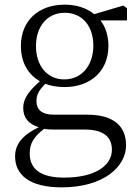

<svg xmlns="http://www.w3.org/2000/svg" viewBox="-20 -546 597 827"><path d="M108 115C108 71 126 43 170 9C186 12 202 12 218 12H345C433 12 462 50 462 99C462 166 392 219 256 219C159 219 108 185 108 115ZM258 -171C369 -171 447 -239 447 -348C447 -392 435 -429 413 -458H527V-511L511 -522L386 -485C354 -511 310 -526 259 -526C146 -526 70 -457 70 -348C70 -277 101 -225 152 -196C103 -153 80 -120 80 -82C80 -39 102 -12 147 2C78 35 45 74 45 128C45 206 106 261 245 261C428 261 523 171 523 80C523 -4 468 -52 356 -52H213C158 -52 137 -75 137 -111C137 -138 148 -158 175 -185C199 -176 227 -171 258 -171ZM257 -204C183 -204 135 -263 135 -347C135 -433 184 -491 259 -491C334 -491 382 -434 382 -350C382 -265 333 -204 257 -204Z"/></svg>

Font: Kiri Minchoo Light
Style: Regular
Weight: 300
Designer: Ryoko NISHIZUKA 西塚涼子 (kana & ideographs); Frank Grießhammer (Latin, Greek & Cyrillic);
akenotsuki.com/eyeben/fonts/ (U+
Foundry: Adobe
akenotsuki.com/eyeben/fonts/
Version: Version 4.002;hotconv 1.0.119;makeotfexe 2.5.65604